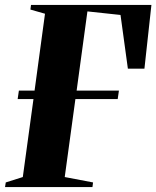

<svg xmlns="http://www.w3.org/2000/svg" viewBox="-36 -763 637 783"><path d="M-15.5 0 -12.5 -19 57 -41 100.5 -359H36L41 -393.5H105L147.5 -707L88 -724L90.5 -743H581.5L553 -483H485.5L455.5 -702L320.5 -716.5L276.5 -393.5H449L444 -359H271.5L228 -41L343.5 -19L341 0Z"/></svg>

Font: Merriweather 144pt ExtraBold
Style: Italic
Weight: 800
Italic angle: -7.8°
Version: Version 2.101